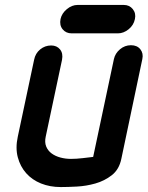

<svg xmlns="http://www.w3.org/2000/svg" viewBox="-20 -747 597 777"><path d="M270 -612Q247 -612 233.5 -628.5Q220 -645 225 -670Q230 -693 250.5 -710Q271 -727 294 -727H481Q504 -727 517.5 -710Q531 -693 526 -670Q521 -645 500.5 -628.5Q480 -612 457 -612ZM441 -508Q446 -531 465.5 -547.5Q485 -564 510 -564Q535 -564 548 -547.5Q561 -531 556 -508L471 -104Q462 -61 432.5 -38Q403 -15 366 -4.5Q329 6 291 8Q253 10 226 10Q182 10 146 -4.5Q110 -19 86 -46Q62 -73 52 -110.5Q42 -148 52 -194L118 -505Q123 -531 142.5 -547Q162 -563 187 -563Q210 -563 223 -547Q236 -531 231 -505L165 -194Q160 -171 167 -154Q174 -137 189 -126Q204 -115 224.5 -109.5Q245 -104 267 -104Q289 -104 314.5 -107Q340 -110 357 -112Z"/></svg>

Font: VDS
Style: Bold Italic
Weight: 700
Designer: artmaker
Foundry: artmaker
Version: Version 1.000 2009 initial release